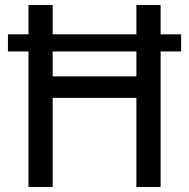

<svg xmlns="http://www.w3.org/2000/svg" viewBox="-20 -747 755 767"><path d="M621.6 -541.5H703.6V-609.9H621.6V-727.1H524.9V-609.9H190.4V-727.1H93.8V-609.9H11.7V-541.5H93.8V0H190.4V-356H524.9V0H621.6ZM190.4 -441.9V-541.5H524.9V-441.9Z"/></svg>

Font: SG Kara Light
Style: Regular
Weight: 400
Designer: Damoon Khanjanzadeh
Version: Version 1.000